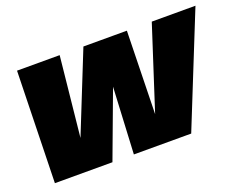

<svg xmlns="http://www.w3.org/2000/svg" viewBox="-89 -695 1082 859"><g transform="rotate(-20 452.0 -265.5)"><path d="M417 0 444 -531H577L566 -48L539 -47L695.5 -531H903.5L690 0ZM41 0 54 -531H257L207 -47L176.5 -48L370 -531H513L315 0Z"/></g></svg>

Font: Epilogue Black
Style: Italic
Weight: 900
Italic angle: -12°
Designer: Tyler Finck
Foundry: Etcetera Type Co
Version: Version 2.111